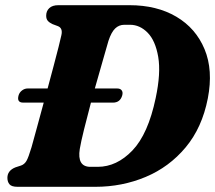

<svg xmlns="http://www.w3.org/2000/svg" viewBox="-20 -720 829 740"><path d="M8.5 -34.5Q8.5 -62.5 39.5 -75L61 -82Q74 -86.5 81.8 -99.5Q89.5 -112.5 101.5 -152.5Q109.5 -182 122.2 -227.8Q135 -273.5 148.5 -324.5H69.5Q44 -324.5 51.5 -352Q55 -364 65 -371.5Q75 -379 86.5 -379H163.5Q175.5 -424.5 186.8 -466.2Q198 -508 205.8 -539.2Q213.5 -570.5 216.5 -584Q223 -612 202.5 -619.5L182.5 -627Q170.5 -632.5 164.2 -639.8Q158 -647 158 -659.5Q158 -677.5 170 -688.8Q182 -700 205 -700H479Q584.5 -700 659.8 -655.5Q735 -611 768.5 -530.2Q802 -449.5 781 -341Q759 -228 695.5 -152Q632 -76 541.2 -38Q450.5 0 347.5 0H48Q24.5 0 16.5 -9.8Q8.5 -19.5 8.5 -34.5ZM356.5 -77Q430 -77 490.5 -140.2Q551 -203.5 580 -342Q600.5 -438 589.8 -500.8Q579 -563.5 549 -594Q519 -624.5 481 -624.5H459.5Q438.5 -624.5 423.8 -610.2Q409 -596 398 -562.5Q392.5 -542.5 377.5 -491.2Q362.5 -440 345.5 -379H431.5Q444 -379 449.2 -371.5Q454.5 -364 451 -352Q443 -324.5 415.5 -324.5H330.5Q316 -270 304 -221.5Q292 -173 287.5 -146Q276.5 -77 328.5 -77Z"/></svg>

Font: Fraunces 9pt Soft
Style: Bold Italic
Weight: 700
Italic angle: -16°
Version: Version 1.000;[b76b70a41]